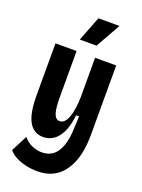

<svg xmlns="http://www.w3.org/2000/svg" viewBox="-164 -807 764 1034"><g transform="rotate(20 218.0 -290.5)"><path d="M185 153Q153 153 121 146Q89 139 63 125.5Q37 112 20 92L68 -1Q89 25 117.5 37Q146 49 174 49Q212 49 238 28.5Q264 8 278.5 -34Q293 -76 294 -140L297 -202H280Q273 -140 254.5 -102.5Q236 -65 209.5 -48Q183 -31 152 -31Q116 -31 91.5 -52.5Q67 -74 55 -118Q43 -162 43 -231V-528H164V-263Q164 -199 174 -170.5Q184 -142 207 -142Q222 -142 233 -153Q244 -164 252 -185Q260 -206 264.5 -234.5Q269 -263 270 -299V-528H391V-130Q391 -83 384 -41Q377 1 361.5 36.5Q346 72 321.5 98.5Q297 125 263 139Q229 153 185 153ZM255 -592H159L214 -734H335Z"/></g></svg>

Font: Bricolage Grotesque 36pt Condensed SemiBold
Style: Regular
Weight: 600
Width: 3
Designer: Mathieu Triay
Foundry: Atelier Triay
Version: Version 1.001;gftools[0.9.33.dev8+g029e19f]